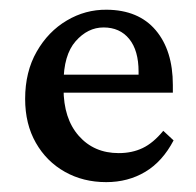

<svg xmlns="http://www.w3.org/2000/svg" viewBox="-20 -365 399 391"><path d="M196.3 5.9Q149.4 5.9 112.1 -15.1Q74.7 -36.1 53 -74.2Q31.2 -112.3 31.2 -163.6Q31.2 -218.8 54.7 -259.8Q78.1 -300.8 116 -323.2Q153.8 -345.7 197.3 -345.2Q262.2 -344.7 297.1 -303.5Q332 -262.2 332 -191.9V-176.3H95.2V-212.9H272.5L262.2 -199.7V-219.2Q262.2 -262.2 243.2 -285.6Q224.1 -309.1 190.9 -309.1Q158.7 -309.1 134 -281Q109.4 -252.9 109.4 -196.3V-184.6Q109.4 -123.5 140.4 -88.4Q171.4 -53.2 221.7 -53.2Q249 -53.2 270.5 -63.5Q292 -73.7 312.5 -98.6L333.5 -79.1Q311 -36.1 275.9 -15.1Q240.7 5.9 196.3 5.9Z"/></svg>

Font: Lateef
Style: Regular
Weight: 400
Designer: SIL International
Foundry: SIL International
Version: Version 4.200